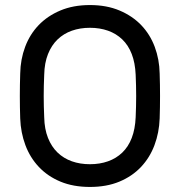

<svg xmlns="http://www.w3.org/2000/svg" viewBox="-20 -730 712 760"><path d="M57 0ZM60 -439Q61 -495 79.5 -544.5Q98 -594 133 -630.5Q168 -667 219 -688.5Q270 -710 336 -710Q402 -710 453 -688.5Q504 -667 539 -630.5Q574 -594 592.5 -544.5Q611 -495 612 -439Q615 -350 612 -261Q610 -205 591.5 -155.5Q573 -106 538 -69Q503 -32 452.5 -11Q402 10 336 10Q270 10 219.5 -11Q169 -32 134 -69Q99 -106 80.5 -155.5Q62 -205 60 -261Q57 -350 60 -439ZM517 -434Q515 -481 501.5 -516Q488 -551 464 -574Q440 -597 407.5 -608.5Q375 -620 336 -620Q297 -620 264.5 -608.5Q232 -597 208 -574Q184 -551 170 -516Q156 -481 155 -434Q153 -389 153 -350Q153 -311 155 -266Q156 -219 170 -184Q184 -149 208 -126Q232 -103 264.5 -91.5Q297 -80 336 -80Q375 -80 407.5 -91.5Q440 -103 464 -126Q488 -149 501.5 -184Q515 -219 517 -266Q519 -311 519 -350Q519 -389 517 -434Z"/></svg>

Font: Rubik
Style: Regular
Weight: 400
Designer: Hubert & Fischer
Foundry: Hubert & Fischer
Version: Version 1.002; ttfautohint (v1.6)